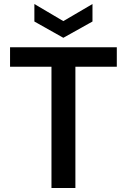

<svg xmlns="http://www.w3.org/2000/svg" viewBox="-20 -935 631 955"><path d="M236 0V-603H30V-700H561V-603H355V0ZM295 -747 151 -828V-915L295 -830L440 -915V-828Z"/></svg>

Font: DM Sans 9pt SemiBold
Style: Regular
Weight: 600
Version: Version 4.004;gftools[0.9.30]